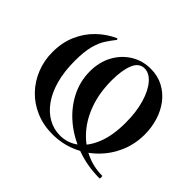

<svg xmlns="http://www.w3.org/2000/svg" viewBox="-142 -848 1073 1073"><g transform="rotate(45 394.5 -312.0)"><path d="M374 12Q302 12 242 -13.5Q182 -39 139 -84Q96 -129 72.5 -188Q49 -247 49 -313Q49 -389 75.5 -449.5Q102 -510 147.5 -554Q193 -598 249 -623Q251 -625 254 -621.5Q257 -618 255 -615Q235 -590 215.5 -560Q196 -530 184 -484.5Q172 -439 172 -367Q172 -283 190 -217.5Q208 -152 240.5 -106.5Q273 -61 316 -37Q359 -13 408 -13Q469 -13 516 -49Q563 -85 590.5 -154Q618 -223 618 -323Q618 -409 598.5 -474.5Q579 -540 547 -576.5Q515 -613 478 -613Q435 -613 415 -564.5Q395 -516 395 -437Q395 -341 421.5 -264.5Q448 -188 495 -133.5Q542 -79 603.5 -50Q665 -21 735 -21Q737 -21 737 -10.5Q737 0 735 0Q639 0 555.5 -30Q472 -60 408.5 -113Q345 -166 309 -236Q273 -306 273 -385Q273 -458 303.5 -514.5Q334 -571 386.5 -603.5Q439 -636 504 -636Q560 -636 604 -612.5Q648 -589 678.5 -549Q709 -509 724.5 -458Q740 -407 740 -352Q740 -276 711.5 -210Q683 -144 632.5 -94Q582 -44 515.5 -16Q449 12 374 12Z"/></g></svg>

Font: Cormorant
Style: Bold
Weight: 700
Designer: Christian Thalmann (Catharsis Fonts)
Foundry: Catharsis Fonts
Version: Version 4.000